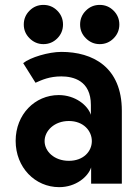

<svg xmlns="http://www.w3.org/2000/svg" viewBox="-20 -750 546 784"><path d="M77.1 -649.9C77.1 -627.9 85 -609.4 100.6 -593.8C116.2 -578.1 135.3 -569.8 157.2 -569.8C179.2 -569.8 198.2 -577.6 213.9 -593.3C229.5 -608.9 237.3 -627.9 237.3 -649.9C237.3 -671.9 229.5 -690.9 213.9 -706.5C198.2 -722.2 179.2 -730 157.2 -730C135.3 -730 116.2 -722.2 100.6 -706.5C85 -690.9 77.1 -671.9 77.1 -649.9ZM307.1 -649.9C307.1 -627.9 314.9 -609.4 330.6 -593.8C346.2 -578.1 365.2 -569.8 387.2 -569.8C409.2 -569.8 428.2 -577.6 443.8 -593.3C459.5 -608.9 467.3 -627.9 467.3 -649.9C467.3 -671.9 459.5 -690.9 443.8 -706.5C428.2 -722.2 409.2 -730 387.2 -730C365.2 -730 346.2 -722.2 330.6 -706.5C314.9 -690.9 307.1 -671.9 307.1 -649.9ZM261.2 -255.9C320.8 -255.9 355 -215.8 355 -173.8C355 -131.8 320.8 -93.3 261.2 -93.3C201.7 -93.3 162.1 -131.8 162.1 -173.8C162.1 -215.8 201.7 -255.9 261.2 -255.9ZM219.7 -361.8C123 -361.8 43.9 -283.2 43.9 -174.8C43.9 -66.4 123 14.2 221.7 14.2C290 14.2 339.8 -28.3 352.1 -66.4V0H477.5V-148.9V-297.4C477.5 -476.6 358.4 -538.1 230.5 -538.1C178.2 -538.1 103.5 -515.6 74.7 -492.2L125 -412.1C151.4 -423.8 181.6 -438 230.5 -438C279.3 -438 351.1 -420.9 351.1 -321.3V-281.2C338.9 -319.3 288.1 -361.8 219.7 -361.8Z"/></svg>

Font: Tuffy
Style: Bold
Weight: 700
Designer: Thatcher Ulrich, Karoly Barta, Michael Everson
Version: Version 001.270